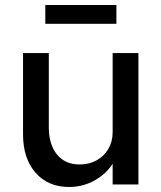

<svg xmlns="http://www.w3.org/2000/svg" viewBox="-20 -737 645 767"><path d="M72 -201V-525H175V-229Q175 -160 207.5 -120Q240 -80 298 -80Q336 -80 366 -96.5Q396 -113 413 -142.5Q430 -172 430 -209V-525H533V0H430V-110L448 -122Q430 -65 376 -27.5Q322 10 256 10Q172 10 122 -47Q72 -104 72 -201ZM161 -717H445V-642H161Z"/></svg>

Font: Easer Grotesk Variable
Style: Regular
Weight: 400
Designer: Boardeaser, Bonnie Shaver-Troup, Thomas Jockin
Foundry: Lexend
Version: Version 1.001;Glyphs 3.1.2 (3151)